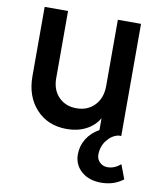

<svg xmlns="http://www.w3.org/2000/svg" viewBox="-86 -609 758 912"><g transform="rotate(10 293.0 -153.0)"><path d="M258.8 12.2Q167 12.2 111.1 -48.6Q55.2 -109.4 55.2 -207V-541H168V-216.8Q168 -160.6 201.2 -126.7Q234.4 -92.8 287.1 -92.8Q340.8 -92.8 374.5 -128.2Q408.2 -163.6 408.2 -222.2V-541H520V0H506.8Q474.6 6.8 451.4 36.6Q428.2 66.4 428.2 106Q428.2 127.9 443.6 142.6Q459 157.2 481 157.2Q514.2 157.2 543.9 131.8L569.8 200.2Q525.4 234.9 463.9 234.9Q404.3 234.9 368.2 202.9Q332 170.9 332 121.1Q332 80.6 353.3 46.1Q374.5 11.7 413.1 -9.8V-66.9Q390.6 -28.8 350.3 -8.3Q310.1 12.2 258.8 12.2Z"/></g></svg>

Font: Plus Jakarta Sans SemiBold
Style: Regular
Weight: 600
Designer: Gumpita Rahayu
Foundry: Tokotype
Version: Version 2.006